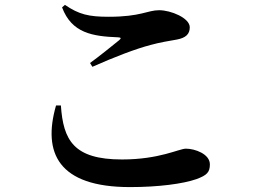

<svg xmlns="http://www.w3.org/2000/svg" viewBox="-20 -742 1040 782"><path d="M509.4 20C624.9 20 724.9 6.8 779.6 -12.3C823.3 -28.3 834.8 -40.7 834.8 -72.6C834.8 -114.8 774 -136.5 737.2 -136.5C709.4 -136.5 630 -92.5 476.8 -92.5C279.2 -92.5 237.6 -171.6 228 -312.5L208.2 -312.3C152.7 -119.5 217.1 20 509.4 20ZM346.7 -485.4 356.3 -469.9C445 -509.5 534.4 -543.7 594.2 -559.1C631 -569.4 668.9 -575.3 700.8 -581C736.8 -587.9 752.9 -603.2 752.9 -630.8C752.9 -668.9 675.8 -700.4 628.2 -700.4C580.1 -700.4 554.4 -673.7 422.5 -673.7C341.5 -673.7 301.7 -683.1 244.4 -722.2L232.8 -711.9C272.3 -606.6 357.6 -594 461.3 -590C473.4 -589.2 474.4 -586.2 465.6 -578.5C436.5 -555 385.6 -513.5 346.7 -485.4Z"/></svg>

Font: Source Han Serif CN VF
Style: Regular
Weight: 250
Designer: Ryoko NISHIZUKA 西塚涼子 (kana & ideographs); Frank Grießhammer (Latin, Greek & Cyrillic); Wenlong ZHANG 张文龙 (bopomofo); San
Foundry: Adobe
Version: Version 2.002;hotconv 1.1.0;makeotfexe 2.6.0